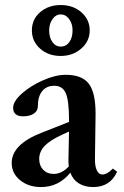

<svg xmlns="http://www.w3.org/2000/svg" viewBox="-20 -739 496 770"><path d="M223.6 -514.6Q173.8 -514.6 140.9 -543.9Q107.9 -573.2 107.9 -617.2Q107.9 -661.6 141.1 -690.2Q174.3 -718.8 223.6 -718.8Q273.4 -718.8 306.6 -689.5Q339.8 -660.2 339.8 -617.2Q339.8 -573.7 305.9 -544.2Q272 -514.6 223.6 -514.6ZM223.6 -552.2Q245.1 -552.2 258.1 -570.3Q271 -588.4 271 -617.2Q271 -644 257.3 -662.6Q243.7 -681.2 223.6 -681.2Q203.6 -681.2 190.4 -662.1Q177.2 -643.1 177.2 -617.2Q177.2 -588.4 190.2 -570.3Q203.1 -552.2 223.6 -552.2ZM145 11.2Q94.2 11.2 60.5 -16.4Q26.9 -43.9 26.9 -85.4Q26.9 -160.2 147.5 -207L256.8 -250V-257.8Q256.8 -335 243.9 -365Q231 -395 197.8 -395Q166.5 -395 149.2 -373.5Q131.8 -352.1 131.8 -313Q131.8 -294.4 115.7 -283.4Q99.6 -272.5 72.8 -272.5Q32.7 -272.5 32.7 -307.1Q32.7 -332.5 67.6 -363.8Q102.5 -395 152.6 -417Q202.6 -439 243.2 -439Q308.6 -439 335.9 -403.6Q363.3 -368.2 363.3 -282.7Q363.3 -252.9 360.8 -101.6Q360.4 -73.2 368.2 -56.2Q376 -39.1 390.6 -39.1Q409.7 -39.1 432.6 -63L449.7 -50.3Q421.9 11.2 353.5 11.2Q320.3 11.2 296.4 -3.4Q272.5 -18.1 262.2 -46.4Q214.8 11.2 145 11.2ZM137.2 -101.6Q137.2 -74.7 153.3 -58.1Q169.4 -41.5 195.3 -41.5Q227.1 -41.5 255.9 -71.3Q254.4 -83 254.4 -96.2Q256.3 -173.3 256.8 -211.4L229 -198.7Q181.6 -177.2 159.4 -154.1Q137.2 -130.9 137.2 -101.6Z"/></svg>

Font: Elstob 14pt SemiBold
Style: Regular
Weight: 600
Designer: Peter S. Baker
Version: Version 1.015